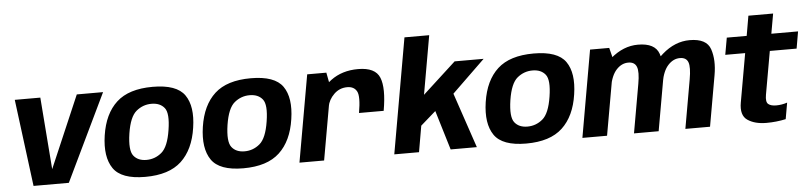

<svg xmlns="http://www.w3.org/2000/svg" viewBox="-46 -1040 5490 1303"><g transform="rotate(-5 2699.0 -389.0)"><path d="M138 0H378.5L663.5 -593H484.5L274 -102.5L236 -593H62Z M899 5Q1061.5 5 1145.8 -73.5Q1230 -152 1251.5 -299Q1273.5 -443.5 1219 -521.5Q1164.5 -599.5 1001.5 -599.5Q839 -599.5 755 -522.5Q671 -445.5 649 -299Q627.5 -154 682 -74.5Q736.5 5 899 5ZM917 -109Q859 -109 829.5 -146.8Q800 -184.5 817 -298Q834.5 -410.5 880 -448Q925.5 -485.5 983.5 -485.5Q1042 -485.5 1071.8 -448.2Q1101.5 -411 1083.5 -298Q1066 -185 1020.8 -147Q975.5 -109 917 -109Z M1567.5 5Q1730 5 1814.2 -73.5Q1898.5 -152 1920 -299Q1942 -443.5 1887.5 -521.5Q1833 -599.5 1670 -599.5Q1507.5 -599.5 1423.5 -522.5Q1339.5 -445.5 1317.5 -299Q1296 -154 1350.5 -74.5Q1405 5 1567.5 5ZM1585.5 -109Q1527.5 -109 1498 -146.8Q1468.5 -184.5 1485.5 -298Q1503 -410.5 1548.5 -448Q1594 -485.5 1652 -485.5Q1710.5 -485.5 1740.2 -448.2Q1770 -411 1752 -298Q1734.5 -185 1689.2 -147Q1644 -109 1585.5 -109Z M2381.5 -300.5H2549.5Q2576.5 -453.5 2547.2 -525.8Q2518 -598 2400.5 -598Q2291.5 -598 2214.5 -540.8Q2137.5 -483.5 2122.5 -399.5L2180.5 -361Q2189 -408.5 2226.5 -445.2Q2264 -482 2317 -482Q2363 -482 2382 -447.2Q2401 -412.5 2381.5 -300.5ZM1949.5 0H2117.5L2204 -490L2184.5 -592.5H2054Z M2595.5 0H2764L2806.5 -245L2783.5 -168L2928 -294.5L2892 -289.5L2979.5 0H3158L3028 -384.5L3013 -357.5L3256 -593H3058.5L2787.5 -344.5L2820.5 -321.5L2902 -785H2733.5Z M3494.5 5Q3657 5 3741.2 -73.5Q3825.5 -152 3847 -299Q3869 -443.5 3814.5 -521.5Q3760 -599.5 3597 -599.5Q3434.5 -599.5 3350.5 -522.5Q3266.5 -445.5 3244.5 -299Q3223 -154 3277.5 -74.5Q3332 5 3494.5 5ZM3512.5 -109Q3454.5 -109 3425 -146.8Q3395.5 -184.5 3412.5 -298Q3430 -410.5 3475.5 -448Q3521 -485.5 3579 -485.5Q3637.5 -485.5 3667.2 -448.2Q3697 -411 3679 -298Q3661.5 -185 3616.2 -147Q3571 -109 3512.5 -109Z M3877 0H4045L4134 -503.5L4111.5 -592.5H3981ZM4228.5 0H4396.5L4457.5 -346Q4475.5 -447.5 4449.5 -522.5Q4423.5 -597.5 4307.5 -597.5Q4207.5 -597.5 4120.2 -522.5Q4033 -447.5 4018 -363L4101.5 -327.5Q4115 -405 4150.5 -443.5Q4186 -482 4231.5 -482Q4274.5 -482 4288 -448Q4301.5 -414 4287 -332.5ZM4578.5 0H4746.5L4807.5 -346Q4825.5 -448 4800.2 -522.8Q4775 -597.5 4659.5 -597.5Q4559 -597.5 4471.8 -521.2Q4384.5 -445 4370 -363L4453.5 -327.5Q4467 -405 4502.5 -443.5Q4538 -482 4583 -482Q4626.5 -482 4639 -448Q4651.5 -414 4637 -332.5Z M5130.5 7.5Q5198 7.5 5262.5 -6.5L5282 -117.5Q5244.5 -105 5207 -105Q5170.5 -105 5152.8 -119.8Q5135 -134.5 5143.5 -183L5195.5 -477H5378L5398 -592.5H5216L5240 -728H5071.5L5048 -592.5H4912.5L4892 -477H5027.5L4969 -146Q4953.5 -59 5002.5 -25.8Q5051.5 7.5 5130.5 7.5Z"/></g></svg>

Font: Anybody UltraCondensed Thin
Style: Bold Italic
Weight: 700
Italic angle: -10°
Version: Version 1.111